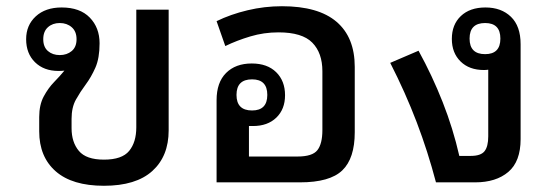

<svg xmlns="http://www.w3.org/2000/svg" viewBox="-20 -586 1775 617"><path d="M314 11Q212 11 159 -35.5Q106 -82 106 -164V-210Q106 -249 120.5 -276Q135 -303 154 -322.5Q173 -342 187 -359Q178 -358 168 -358Q121 -358 92.5 -386Q64 -414 64 -460Q64 -505 95 -533.5Q126 -562 178 -562Q237 -562 268.5 -529.5Q300 -497 300 -447Q300 -399 286.5 -368.5Q273 -338 255.5 -314.5Q238 -291 224 -266Q210 -241 210 -204V-174Q210 -129 233.5 -101Q257 -73 314 -73Q372 -73 395 -101Q418 -129 418 -177V-555H522V-167Q522 -84 469.5 -36.5Q417 11 314 11ZM172 -409Q195 -409 210.5 -422Q226 -435 226 -460Q226 -485 210.5 -498.5Q195 -512 172 -512Q149 -512 134 -498.5Q119 -485 119 -460Q119 -435 134 -422Q149 -409 172 -409Z M1120 -371V-161Q1120 -77 1080 -38.5Q1040 0 944 0H676V-264Q676 -321 706.5 -351.5Q737 -382 789 -382Q839 -382 867.5 -354Q896 -326 896 -280Q896 -235 868 -208Q840 -181 793 -181Q786 -181 780 -181V-83H936Q984 -83 1000 -103.5Q1016 -124 1016 -168V-357Q1016 -416 983.5 -449Q951 -482 875 -482Q828 -482 784.5 -469Q741 -456 704 -438L676 -518Q721 -540 775.5 -553Q830 -566 886 -566Q1003 -566 1061.5 -516Q1120 -466 1120 -371ZM790 -231Q839 -231 839 -281Q839 -331 790 -331Q740 -331 740 -281Q740 -231 790 -231Z M1653 -139Q1653 -67 1613.5 -33.5Q1574 0 1507 0H1381Q1355 -99 1319 -193.5Q1283 -288 1234 -384L1325 -423Q1369 -343 1402.5 -258Q1436 -173 1456 -85H1493Q1525 -85 1537 -100Q1549 -115 1549 -148V-362Q1542 -361 1535 -361Q1488 -361 1460 -388.5Q1432 -416 1432 -461Q1432 -507 1461 -534.5Q1490 -562 1540 -562Q1591 -562 1622 -532Q1653 -502 1653 -444ZM1539 -412Q1588 -412 1588 -462Q1588 -512 1539 -512Q1489 -512 1489 -462Q1489 -412 1539 -412Z"/></svg>

Font: Noto Sans Thai Looped Medium
Style: Regular
Weight: 500
Designer: Sasikarn Vongin, Ben Mitchell
Foundry: The Fontpad Ltd
Version: Version 1.001; ttfautohint (v1.8.4.7-5d5b)